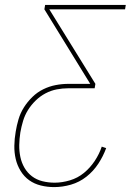

<svg xmlns="http://www.w3.org/2000/svg" viewBox="-20 -755 540 783"><path d="M201 8Q173 8 146.5 1.5Q120 -5 99 -20Q78 -35 64 -58Q50 -81 44 -107Q38 -133 38.5 -161Q39 -189 44 -218Q48 -243 55.5 -268.5Q63 -294 77.5 -317Q92 -340 112 -359.5Q132 -379 156.5 -391Q181 -403 207 -408Q233 -413 259 -413H348L161 -717L164 -735H493L490 -717H181L369 -413L366 -395H258Q235 -395 211.5 -390.5Q188 -386 166 -374.5Q144 -363 125.5 -345Q107 -327 94 -306Q81 -285 74 -261.5Q67 -238 63 -215Q59 -189 58.5 -164Q58 -139 63 -115Q68 -91 80 -70.5Q92 -50 110.5 -36Q129 -22 153 -16Q177 -10 203 -10Q233 -10 265 -19.5Q297 -29 322.5 -50Q348 -71 366.5 -99Q385 -127 395 -157L413 -151Q401 -118 381 -87.5Q361 -57 332.5 -34.5Q304 -12 269.5 -2Q235 8 201 8Z"/></svg>

Font: Iosevka Term Curly Thin
Style: Italic
Weight: 100
Italic angle: -9°
Designer: Belleve Invis
Foundry: Belleve Invis
Version: Version 32.3.0